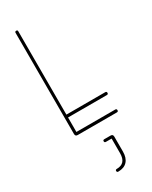

<svg xmlns="http://www.w3.org/2000/svg" viewBox="-239 -711 829 1045"><g transform="rotate(-30 175.0 -188.0)"><path d="M323 -18Q332 -18 332 -9Q332 0 323 0H77Q62 0 62 -15V-651Q62 -659 71 -659Q79 -659 79 -651V-127H323Q332 -127 332 -118Q332 -109 323 -109H79V-18ZM169 283Q160 283 160 274Q160 266 169 266Q227 266 227 201V109H191Q182 109 182 100Q182 92 191 92H230Q245 92 245 107V201Q245 240 225.5 261.5Q206 283 169 283Z"/></g></svg>

Font: Libertine Sup Thin
Style: Regular
Weight: 100
Designer: Bastien Sozeau
Foundry: NBR — Bastien Sozeau
Version: Version 2.003; ttfautohint (v1.8.4.7-5d5b);gftools[0.9.33]